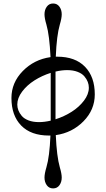

<svg xmlns="http://www.w3.org/2000/svg" viewBox="-20 -761 602 1089"><path d="M44.9 -205.1Q44.9 -292.5 109.4 -358.2Q173.8 -423.8 266.6 -437Q260.7 -561 243.2 -621.6Q232.4 -657.7 232.4 -679.7Q232.4 -705.1 245.4 -723.1Q258.3 -741.2 281.2 -741.2Q304.2 -741.2 317.1 -723.1Q330.1 -705.1 330.1 -679.7Q330.1 -657.7 319.3 -621.6Q301.3 -560.1 296.4 -439.5H304.7Q406.7 -439.5 462.2 -382.3Q517.6 -325.2 517.6 -225.6Q517.6 -138.2 453.4 -73Q389.2 -7.8 296.4 5.4Q301.8 127 319.3 188Q330.1 224.1 330.1 246.1Q330.1 271.5 317.1 289.6Q304.2 307.6 281.2 307.6Q258.3 307.6 245.4 289.6Q232.4 271.5 232.4 246.1Q232.4 224.1 243.2 188Q261.2 127.4 266.1 7.8H257.8Q155.8 7.8 100.3 -48.8Q44.9 -105.5 44.9 -205.1ZM78.1 -168Q78.1 -151.4 84.2 -135.3Q90.3 -119.1 103.5 -103.5Q116.7 -87.9 141.8 -78.1Q167 -68.4 201.2 -68.4Q231.9 -68.4 267.6 -76.7V-347.7Q218.3 -332 175.8 -305.2Q133.3 -278.3 105.7 -241.7Q78.1 -205.1 78.1 -168ZM294.9 -84.5Q344.2 -100.1 386.5 -127Q428.7 -153.8 456.3 -190.2Q483.9 -226.6 483.9 -263.7Q483.9 -280.3 477.8 -296.4Q471.7 -312.5 458.5 -328.1Q445.3 -343.8 420.2 -353.5Q395 -363.3 360.8 -363.3Q329.6 -363.3 294.9 -355Z"/></svg>

Font: Theano Didot
Style: Regular
Weight: 400
Designer: Alexey Kryukov
Version: Version 2.0